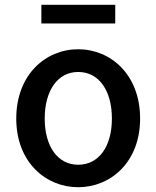

<svg xmlns="http://www.w3.org/2000/svg" viewBox="-20 -770 654 803"><path d="M307 13C443 13 566 -92 566 -274C566 -458 443 -564 307 -564C171 -564 48 -458 48 -274C48 -92 171 13 307 13ZM307 -81C221 -81 167 -158 167 -274C167 -391 221 -469 307 -469C394 -469 448 -391 448 -274C448 -158 394 -81 307 -81ZM153 -672H462V-750H153Z"/></svg>

Font: Source Han Sans KR Medium
Style: Regular
Weight: 500
Designer: Ryoko NISHIZUKA (kana & ideographs); Paul D. Hunt (Latin, Greek & Cyrillic); Wenlong ZHANG (bopomofo); Sandoll Communica
Foundry: Adobe Systems Incorporated
Version: Version 1.001;PS 1.001;hotconv 1.0.78;makeotf.lib2.5.61930